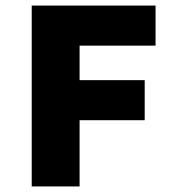

<svg xmlns="http://www.w3.org/2000/svg" viewBox="-20 -670 640 690"><path d="M94 0V-650H539V-506H266V-382H500V-238H266V0Z"/></svg>

Font: Source Code Pro ExtraLight Black
Style: Regular
Weight: 900
Monospace: yes
Version: Version 1.018;hotconv 1.0.116;makeotfexe 2.5.65601